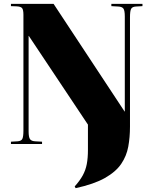

<svg xmlns="http://www.w3.org/2000/svg" viewBox="-20 -750 794 1000"><path d="M37 0V-12L71 -14Q90 -15 96 -26Q102 -37 102 -70V-673Q102 -698 95.5 -707Q89 -716 66 -717L37 -718V-730H259L629 -169H630V-664Q630 -695 623 -705Q616 -715 596 -716L560 -718V-730H722V-718L688 -716Q669 -715 663 -704Q657 -693 657 -660V-90Q657 -35 648 14Q639 63 611 104Q583 145 526.5 177Q470 209 374 230L369 221Q396 191 411 163.5Q426 136 432 104.5Q438 73 438 31V-101L130 -563H129V-66Q129 -35 136.5 -25Q144 -15 163 -14L199 -12V0Z"/></svg>

Font: Literata 72pt Black
Style: Regular
Weight: 900
Designer: Latin by Veronika Burian and Jose Scaglione. Greek by Irene Vlachou. Cyrillic by Vera Evstafieva.
Foundry: TypeTogether
Version: Version 3.002